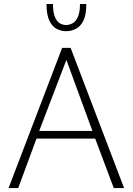

<svg xmlns="http://www.w3.org/2000/svg" viewBox="-20 -953 673 973"><path d="M23.4 0 294.9 -710.4H337.9L608.9 0H556.6L462.4 -250.5H165L72.3 0ZM178.7 -289.6H448.2L316.4 -649.4ZM314.9 -794.9Q289.6 -794.9 266.8 -806.9Q244.1 -818.8 230 -848.6Q215.8 -878.4 215.8 -932.6H248.5Q248.5 -889.6 258.5 -866.5Q268.6 -843.3 283.7 -834.7Q298.8 -826.2 314.9 -826.2Q331.1 -826.2 347.2 -834.7Q363.3 -843.3 374.3 -866.5Q385.3 -889.6 385.3 -932.6H417.5Q417.5 -878.4 402.8 -848.6Q388.2 -818.8 364.7 -806.9Q341.3 -794.9 314.9 -794.9Z"/></svg>

Font: Comme Thin
Style: Regular
Weight: 250
Version: Version 1.000;gftools[0.9.27]